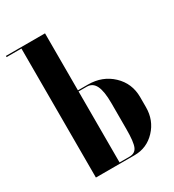

<svg xmlns="http://www.w3.org/2000/svg" viewBox="-181 -796 808 893"><g transform="rotate(-30 223.0 -349.5)"><path d="M200.2 -393.1H253.9Q331.1 -393.1 383.1 -344Q435.1 -294.9 435.1 -221.2V-167Q435.1 -97.2 389.4 -48.6Q343.8 0 277.8 0H69.8V-692.9H-9.8V-699.2H200.2ZM305.2 -124V-264.2Q305.2 -327.6 290.5 -357.4Q275.9 -387.2 244.1 -387.2H200.2V-5.9H253.9Q283.7 -5.9 294.4 -30.5Q305.2 -55.2 305.2 -124Z"/></g></svg>

Font: Moniqa Black Display
Style: Regular
Weight: 900
Designer: Rajesh Rajput
Foundry: Rajesh Rajput
Version: Version 1.000